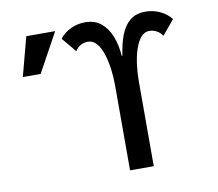

<svg xmlns="http://www.w3.org/2000/svg" viewBox="-88 -908 1175 1036"><g transform="rotate(-10 500.0 -389.5)"><path d="M672.4 24.9H542.5V-442.9Q542.5 -487.3 536.4 -532.5Q530.3 -577.6 517.8 -615.2Q505.4 -652.8 485.6 -675.5Q465.8 -698.2 438 -698.2Q417 -698.2 398.4 -688Q379.9 -677.7 368.7 -658.7L301.8 -738.8Q327.1 -770.5 364.3 -787.4Q401.4 -804.2 441.4 -804.2Q493.7 -804.2 528.3 -776.1Q563 -748 582 -700.2Q601.1 -652.3 605.5 -591.8H609.4Q617.7 -653.3 635.7 -701.2Q653.8 -749 686.5 -776.6Q719.2 -804.2 772 -804.2Q812.5 -804.2 850.1 -787.4Q887.7 -770.5 912.6 -738.8L845.7 -658.7Q834.5 -677.2 815.2 -687.7Q795.9 -698.2 775.4 -698.2Q748.5 -698.2 729 -675.5Q709.5 -652.8 697 -615.5Q684.6 -578.1 678.5 -533Q672.4 -487.8 672.4 -442.9ZM60.1 -571.3 116.7 -785.2H274.9L157.7 -571.3Z"/></g></svg>

Font: FORM UDPGothic
Style: Bold
Weight: 700
Foundry: Pronama LLC
Version: Version 1.051